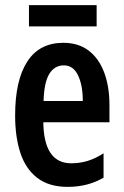

<svg xmlns="http://www.w3.org/2000/svg" viewBox="-20 -719 482 749"><path d="M227 -552Q286 -552 326 -521.5Q366 -491 386.5 -436Q407 -381 407 -309V-242H149Q151 -82 258 -82Q291 -82 321 -91Q351 -100 384 -121V-26Q323 10 244 10Q171 10 125.5 -25Q80 -60 59.5 -122.5Q39 -185 39 -268Q39 -406 86.5 -479Q134 -552 227 -552ZM229 -464Q193 -464 172.5 -431Q152 -398 150 -325H303Q303 -386 284.5 -425Q266 -464 229 -464ZM357 -699V-616H93V-699Z"/></svg>

Font: Noto Sans Thai ExtCond SemBd
Style: Regular
Weight: 600
Width: 2
Designer: Monotype Design Team
Foundry: Monotype Imaging Inc.
Version: Version 2.002; ttfautohint (v1.8.4.7-5d5b)